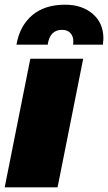

<svg xmlns="http://www.w3.org/2000/svg" viewBox="-25 -797 460 817"><path d="M104 -547H329L220 0H-5ZM252 -777Q324 -777 369.5 -738Q415 -699 415 -633Q415 -625 413 -607H286Q287 -612 287 -621Q287 -643 274.5 -656.5Q262 -670 239 -670Q187 -670 178 -607H45Q59 -687 112 -732Q165 -777 252 -777Z"/></svg>

Font: Montserrat Alternates Black
Style: Italic
Weight: 900
Italic angle: -11.3°
Designer: Julieta Ulanovsky
Foundry: Julieta Ulanovsky
Version: Version 7.200